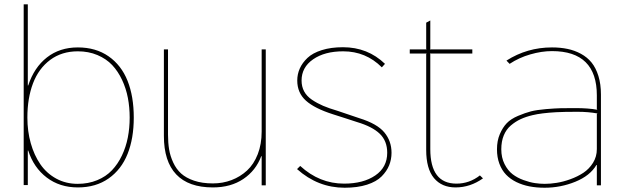

<svg xmlns="http://www.w3.org/2000/svg" viewBox="-20 -859 2890 890"><path d="M581.1 -314Q581.1 -361.3 572.8 -405Q564.5 -448.7 545.9 -488.5Q527.3 -528.3 500 -557.4Q472.7 -586.4 431.6 -603.8Q390.6 -621.1 340.8 -621.1Q266.1 -621.1 212.6 -581.3Q159.2 -541.5 133.1 -472.9Q106.9 -404.3 106.9 -314Q106.9 -250.5 122.6 -195.1Q138.2 -139.6 167 -97.7Q195.8 -55.7 240.5 -31.2Q285.2 -6.8 339.8 -6.8Q389.6 -6.8 430.4 -23.7Q471.2 -40.5 498.8 -69.6Q526.4 -98.6 545.2 -138.2Q564 -177.7 572.5 -221.7Q581.1 -265.6 581.1 -314ZM600.1 -314Q600.1 -217.3 571.3 -145.3Q542.5 -73.2 483.4 -31.7Q424.3 9.8 340.8 9.8Q256.8 9.8 196.5 -36.1Q136.2 -82 110.8 -161.1H108.9V-1H89.8V-838.9H108.9V-462.9H110.8Q138.2 -546.4 197.5 -592.8Q256.8 -639.2 340.8 -639.2Q424.3 -639.2 483.4 -597.9Q542.5 -556.6 571.3 -484.4Q600.1 -412.1 600.1 -314Z M1211.9 -629.9V0H1192.9V-134.8H1190.9Q1166 -68.4 1107.9 -29.3Q1049.8 9.8 966.8 9.8Q854 9.8 796.9 -50.5Q739.7 -110.8 739.7 -229V-629.9H758.8V-234.9Q758.8 -197.3 763.9 -166.5Q769 -135.7 783 -105.5Q796.9 -75.2 819.6 -54.7Q842.3 -34.2 879.6 -21.5Q917 -8.8 966.8 -8.8Q1012.7 -8.8 1053.2 -24.2Q1093.8 -39.6 1125.2 -68.6Q1156.7 -97.7 1174.8 -144.3Q1192.9 -190.9 1192.9 -249V-629.9Z M1794.9 -150.9Q1794.9 -120.1 1783.9 -92.8Q1772.9 -65.4 1749 -41.3Q1725.1 -17.1 1681.2 -2.9Q1637.2 11.2 1577.6 11.2Q1453.6 11.2 1356.9 -75.2L1371.6 -89.8Q1460.9 -7.8 1574.7 -7.8Q1664.1 -7.8 1719.5 -45.7Q1774.9 -83.5 1774.9 -150.9Q1774.9 -205.6 1740.5 -238.8Q1706.1 -272 1635.7 -293Q1630.4 -294.4 1581.1 -310.8Q1531.7 -327.1 1523.9 -329.1Q1438 -356.4 1397.9 -392.6Q1357.9 -428.7 1357.9 -485.8Q1357.9 -515.1 1369.6 -541.5Q1381.3 -567.9 1405.3 -590.6Q1429.2 -613.3 1471.7 -626.7Q1514.2 -640.1 1569.8 -640.1Q1684.6 -640.1 1764.6 -563L1750 -546.9Q1675.8 -621.1 1570.8 -621.1Q1484.9 -621.1 1431.4 -584Q1377.9 -546.9 1377.9 -485.8Q1377.9 -457.5 1389.9 -435.3Q1401.9 -413.1 1426 -396.7Q1450.2 -380.4 1477.5 -368.7Q1504.9 -356.9 1544.9 -345.2Q1550.8 -343.8 1594.5 -328.4Q1638.2 -313 1646 -311Q1728 -285.6 1761.5 -245.4Q1794.9 -205.1 1794.9 -150.9Z M2204.6 -45.9 2218.8 -32.2Q2159.7 9.8 2091.8 9.8Q2027.8 9.8 1991.7 -33.4Q1955.6 -76.7 1955.6 -164.1V-607.9L1957.5 -610.8H1879.4V-629.9H1957.5L1955.6 -632.8V-753.9L1974.6 -764.2V-632.8L1972.7 -629.9H2169.4V-610.8H1972.7L1974.6 -607.9V-168Q1974.6 -7.8 2095.7 -7.8Q2155.8 -7.8 2204.6 -45.9Z M2746.6 -330.1 2749.5 -333Q2707.5 -340.8 2656.7 -340.8Q2594.7 -340.8 2558.6 -338.9Q2488.8 -335 2448.7 -325.2Q2417.5 -317.9 2393.3 -306.6Q2369.1 -295.4 2347.9 -277.3Q2326.7 -259.3 2315.2 -231.4Q2303.7 -203.6 2303.7 -167Q2303.7 -128.4 2318.8 -98.4Q2334 -68.4 2356 -51.5Q2377.9 -34.7 2407 -24.2Q2436 -13.7 2459.5 -10.3Q2482.9 -6.8 2505.4 -6.8Q2530.8 -6.8 2560.5 -11.5Q2590.3 -16.1 2624 -28.3Q2657.7 -40.5 2684.3 -58.1Q2710.9 -75.7 2728.8 -104.2Q2746.6 -132.8 2746.6 -168ZM2765.6 -420.9V0H2746.6V-94.2H2744.6Q2715.3 -44.4 2647 -16.6Q2578.6 11.2 2504.4 11.2Q2466.8 11.2 2434.1 4.9Q2401.4 -1.5 2373.5 -15.1Q2345.7 -28.8 2325.9 -49.3Q2306.2 -69.8 2294.9 -99.9Q2283.7 -129.9 2283.7 -167Q2283.7 -206.5 2296.9 -237.3Q2310.1 -268.1 2328.9 -287.8Q2347.7 -307.6 2381.1 -321.8Q2414.6 -335.9 2441.2 -342.8Q2467.8 -349.6 2511.5 -353.3Q2555.2 -356.9 2579.8 -357.4Q2604.5 -357.9 2647.5 -357.9Q2708 -357.9 2749.5 -350.1L2746.6 -353V-417Q2746.6 -622.1 2538.6 -622.1Q2490.7 -622.1 2438.2 -606.9Q2385.7 -591.8 2342.3 -563L2327.6 -578.1Q2423.3 -639.2 2538.6 -639.2Q2577.6 -639.2 2610.6 -632.3Q2643.6 -625.5 2672.9 -609.6Q2702.1 -593.8 2722.2 -569.1Q2742.2 -544.4 2753.9 -506.8Q2765.6 -469.2 2765.6 -420.9Z"/></svg>

Font: Sinkin Sans 100 Thin
Style: Regular
Weight: 100
Designer: Keith Bates
Foundry: K-Type
Version: Sinkin Sans (version 1.0)  by Keith Bates   •   © 2014   www